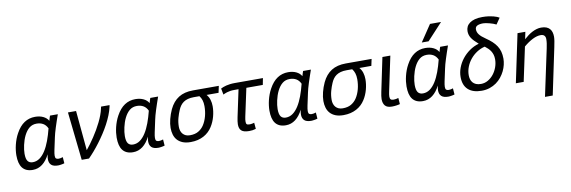

<svg xmlns="http://www.w3.org/2000/svg" viewBox="-62 -1289 5966 2005"><g transform="rotate(-10 2921.0 -286.5)"><path d="M522.9 3.9Q516.1 6.3 507.1 8.3Q498 10.3 488.8 11.7Q479.5 13.2 470.7 14.2Q461.9 15.1 456.1 15.1Q406.2 15.1 383.5 -6.1Q360.8 -27.3 360.8 -68.8Q360.8 -75.7 362.3 -89.1Q363.8 -102.5 367.2 -118.2Q335.4 -54.2 290 -19.5Q244.6 15.1 188 15.1Q149.9 15.1 122.6 3.2Q95.2 -8.8 77.6 -31.7Q60.1 -54.7 52 -88.1Q43.9 -121.6 43.9 -165Q43.9 -189 47.4 -217Q50.8 -245.1 57.9 -274.4Q64.9 -303.7 75.9 -333.3Q86.9 -362.8 102.1 -390.1Q140.1 -460 190.7 -493.4Q241.2 -526.9 305.2 -526.9Q354 -526.9 390.6 -509.5Q427.2 -492.2 445.8 -460Q449.7 -474.1 453.9 -487.8Q458 -501.5 461.9 -512.2H544.9Q532.7 -477.5 521.2 -443.8Q509.8 -410.2 500.2 -379.9Q490.7 -349.6 483.6 -324.2Q476.6 -298.8 473.1 -280.8L444.8 -148.9Q440.9 -130.4 439 -116Q437 -101.6 437 -90.8Q437 -67.9 446.5 -60.5Q456.1 -53.2 473.1 -53.2Q482.9 -53.2 495.1 -55.7Q507.3 -58.1 518.1 -62ZM201.2 -64Q241.7 -64 275.1 -88.1Q308.6 -112.3 335.9 -155.3Q363.3 -198.2 385 -256.8Q406.7 -315.4 423.8 -383.8Q406.7 -420.4 377.4 -437.3Q348.1 -454.1 309.1 -454.1Q263.2 -454.1 231.2 -428Q199.2 -401.9 175.8 -355Q164.6 -332.5 156.2 -307.4Q147.9 -282.2 142.3 -257.3Q136.7 -232.4 133.8 -209Q130.9 -185.5 130.9 -166Q130.9 -110.8 148.4 -87.4Q166 -64 201.2 -64Z M738.3 -512.2 777.3 -89.8Q797.9 -115.2 820.6 -146Q843.3 -176.8 865.7 -210.7Q888.2 -244.6 909.2 -280.8Q930.2 -316.9 948 -353.3Q965.8 -389.6 979 -424.8Q992.2 -460 999 -492.2L1003.4 -512.2H1093.3L1090.3 -495.1Q1081.1 -453.6 1063 -408.4Q1044.9 -363.3 1020.5 -317.6Q996.1 -272 966.8 -227.3Q937.5 -182.6 906.5 -141.4Q875.5 -100.1 844.5 -64.2Q813.5 -28.3 785.2 0H708L652.3 -512.2Z M1586.4 3.9Q1579.6 6.3 1570.6 8.3Q1561.5 10.3 1552.2 11.7Q1543 13.2 1534.2 14.2Q1525.4 15.1 1519.5 15.1Q1469.7 15.1 1447 -6.1Q1424.3 -27.3 1424.3 -68.8Q1424.3 -75.7 1425.8 -89.1Q1427.2 -102.5 1430.7 -118.2Q1398.9 -54.2 1353.5 -19.5Q1308.1 15.1 1251.5 15.1Q1213.4 15.1 1186 3.2Q1158.7 -8.8 1141.1 -31.7Q1123.5 -54.7 1115.5 -88.1Q1107.4 -121.6 1107.4 -165Q1107.4 -189 1110.8 -217Q1114.3 -245.1 1121.3 -274.4Q1128.4 -303.7 1139.4 -333.3Q1150.4 -362.8 1165.5 -390.1Q1203.6 -460 1254.2 -493.4Q1304.7 -526.9 1368.7 -526.9Q1417.5 -526.9 1454.1 -509.5Q1490.7 -492.2 1509.3 -460Q1513.2 -474.1 1517.3 -487.8Q1521.5 -501.5 1525.4 -512.2H1608.4Q1596.2 -477.5 1584.7 -443.8Q1573.2 -410.2 1563.7 -379.9Q1554.2 -349.6 1547.1 -324.2Q1540 -298.8 1536.6 -280.8L1508.3 -148.9Q1504.4 -130.4 1502.4 -116Q1500.5 -101.6 1500.5 -90.8Q1500.5 -67.9 1510 -60.5Q1519.5 -53.2 1536.6 -53.2Q1546.4 -53.2 1558.6 -55.7Q1570.8 -58.1 1581.5 -62ZM1264.6 -64Q1305.2 -64 1338.6 -88.1Q1372.1 -112.3 1399.4 -155.3Q1426.8 -198.2 1448.5 -256.8Q1470.2 -315.4 1487.3 -383.8Q1470.2 -420.4 1440.9 -437.3Q1411.6 -454.1 1372.6 -454.1Q1326.7 -454.1 1294.7 -428Q1262.7 -401.9 1239.3 -355Q1228 -332.5 1219.7 -307.4Q1211.4 -282.2 1205.8 -257.3Q1200.2 -232.4 1197.3 -209Q1194.3 -185.5 1194.3 -166Q1194.3 -110.8 1211.9 -87.4Q1229.5 -64 1264.6 -64Z M2252 -512.2 2236.8 -440.9H2109.9Q2131.8 -416 2141.8 -383.3Q2151.9 -350.6 2151.9 -314Q2151.9 -288.6 2148.2 -261Q2144.5 -233.4 2137.2 -206.1Q2129.9 -178.7 2118.4 -152.1Q2106.9 -125.5 2091.8 -102.1Q2074.7 -75.2 2051.8 -53.7Q2028.8 -32.2 2000 -16.8Q1971.2 -1.5 1936.8 6.8Q1902.3 15.1 1861.8 15.1Q1812 15.1 1777.3 1Q1742.7 -13.2 1720.9 -37.6Q1699.2 -62 1689.5 -95Q1679.7 -127.9 1679.7 -166Q1679.7 -208.5 1692.4 -259Q1705.1 -309.6 1727.5 -357.9Q1764.2 -435.1 1825.2 -473.6Q1886.2 -512.2 1978.5 -512.2ZM1973.6 -440.9Q1937.5 -440.9 1910.4 -433.3Q1883.3 -425.8 1863.5 -411.9Q1843.8 -397.9 1830.1 -378.7Q1816.4 -359.4 1806.6 -335.9Q1791 -299.8 1778.8 -255.9Q1766.6 -211.9 1766.6 -162.1Q1766.6 -139.6 1772.9 -120.4Q1779.3 -101.1 1792 -86.7Q1804.7 -72.3 1823.2 -64.2Q1841.8 -56.2 1866.7 -56.2Q1920.4 -56.2 1955.8 -76.9Q1991.2 -97.7 2013.7 -130.9Q2027.3 -151.4 2037.6 -175Q2047.9 -198.7 2054.7 -224.4Q2061.5 -250 2064.7 -276.6Q2067.9 -303.2 2067.9 -329.1Q2067.9 -365.7 2059.1 -393.1Q2050.3 -420.4 2033.7 -440.9Z M2706.1 -441.9H2531.7L2468.8 -148.9Q2464.8 -131.8 2463.4 -118.9Q2461.9 -106 2461.9 -96.2Q2461.9 -85.9 2463.4 -79.1Q2464.8 -72.3 2469.2 -67.9Q2473.6 -63.5 2481.2 -61.8Q2488.8 -60.1 2501 -60.1Q2505.4 -60.1 2511.7 -60.8Q2518.1 -61.5 2524.9 -62.7Q2531.7 -64 2538.1 -65.4Q2544.4 -66.9 2548.8 -68.8L2554.7 -2.9Q2536.6 2.9 2520 5.4Q2503.4 7.8 2482.9 7.8Q2453.1 7.8 2433.1 2.2Q2413.1 -3.4 2400.9 -14.6Q2388.7 -25.9 2383.3 -42.5Q2377.9 -59.1 2377.9 -81.1Q2377.9 -96.2 2380.6 -114.5Q2383.3 -132.8 2387.7 -154.8L2448.7 -441.9H2402.8Q2378.4 -441.9 2359.4 -438.7Q2340.3 -435.5 2325.7 -431.2Q2311 -426.8 2300.8 -422.1Q2290.5 -417.5 2283.7 -414.1L2271 -480Q2282.2 -485.8 2296.6 -491.5Q2311 -497.1 2329.3 -501.7Q2347.7 -506.3 2370.6 -509.3Q2393.6 -512.2 2421.9 -512.2H2719.7Z M3206.5 3.9Q3199.7 6.3 3190.7 8.3Q3181.6 10.3 3172.4 11.7Q3163.1 13.2 3154.3 14.2Q3145.5 15.1 3139.6 15.1Q3089.8 15.1 3067.1 -6.1Q3044.4 -27.3 3044.4 -68.8Q3044.4 -75.7 3045.9 -89.1Q3047.4 -102.5 3050.8 -118.2Q3019 -54.2 2973.6 -19.5Q2928.2 15.1 2871.6 15.1Q2833.5 15.1 2806.2 3.2Q2778.8 -8.8 2761.2 -31.7Q2743.7 -54.7 2735.6 -88.1Q2727.5 -121.6 2727.5 -165Q2727.5 -189 2731 -217Q2734.4 -245.1 2741.5 -274.4Q2748.5 -303.7 2759.5 -333.3Q2770.5 -362.8 2785.6 -390.1Q2823.7 -460 2874.3 -493.4Q2924.8 -526.9 2988.8 -526.9Q3037.6 -526.9 3074.2 -509.5Q3110.8 -492.2 3129.4 -460Q3133.3 -474.1 3137.5 -487.8Q3141.6 -501.5 3145.5 -512.2H3228.5Q3216.3 -477.5 3204.8 -443.8Q3193.4 -410.2 3183.8 -379.9Q3174.3 -349.6 3167.2 -324.2Q3160.2 -298.8 3156.7 -280.8L3128.4 -148.9Q3124.5 -130.4 3122.6 -116Q3120.6 -101.6 3120.6 -90.8Q3120.6 -67.9 3130.1 -60.5Q3139.6 -53.2 3156.7 -53.2Q3166.5 -53.2 3178.7 -55.7Q3190.9 -58.1 3201.7 -62ZM2884.8 -64Q2925.3 -64 2958.7 -88.1Q2992.2 -112.3 3019.5 -155.3Q3046.9 -198.2 3068.6 -256.8Q3090.3 -315.4 3107.4 -383.8Q3090.3 -420.4 3061 -437.3Q3031.7 -454.1 2992.7 -454.1Q2946.8 -454.1 2914.8 -428Q2882.8 -401.9 2859.4 -355Q2848.1 -332.5 2839.8 -307.4Q2831.5 -282.2 2825.9 -257.3Q2820.3 -232.4 2817.4 -209Q2814.5 -185.5 2814.5 -166Q2814.5 -110.8 2832 -87.4Q2849.6 -64 2884.8 -64Z M3872.1 -512.2 3856.9 -440.9H3730Q3752 -416 3762 -383.3Q3772 -350.6 3772 -314Q3772 -288.6 3768.3 -261Q3764.6 -233.4 3757.3 -206.1Q3750 -178.7 3738.5 -152.1Q3727.1 -125.5 3711.9 -102.1Q3694.8 -75.2 3671.9 -53.7Q3648.9 -32.2 3620.1 -16.8Q3591.3 -1.5 3556.9 6.8Q3522.5 15.1 3481.9 15.1Q3432.1 15.1 3397.5 1Q3362.8 -13.2 3341.1 -37.6Q3319.3 -62 3309.6 -95Q3299.8 -127.9 3299.8 -166Q3299.8 -208.5 3312.5 -259Q3325.2 -309.6 3347.7 -357.9Q3384.3 -435.1 3445.3 -473.6Q3506.3 -512.2 3598.6 -512.2ZM3593.8 -440.9Q3557.6 -440.9 3530.5 -433.3Q3503.4 -425.8 3483.6 -411.9Q3463.9 -397.9 3450.2 -378.7Q3436.5 -359.4 3426.8 -335.9Q3411.1 -299.8 3398.9 -255.9Q3386.7 -211.9 3386.7 -162.1Q3386.7 -139.6 3393.1 -120.4Q3399.4 -101.1 3412.1 -86.7Q3424.8 -72.3 3443.4 -64.2Q3461.9 -56.2 3486.8 -56.2Q3540.5 -56.2 3575.9 -76.9Q3611.3 -97.7 3633.8 -130.9Q3647.5 -151.4 3657.7 -175Q3668 -198.7 3674.8 -224.4Q3681.6 -250 3684.8 -276.6Q3688 -303.2 3688 -329.1Q3688 -365.7 3679.2 -393.1Q3670.4 -420.4 3653.8 -440.9Z M4081.1 3.9Q4074.7 5.9 4064.9 7.8Q4055.2 9.8 4043.7 11.5Q4032.2 13.2 4020 14.2Q4007.8 15.1 3996.1 15.1Q3945.3 15.1 3923.6 -10Q3901.9 -35.2 3901.9 -80.1Q3901.9 -95.7 3904.8 -114.3Q3907.7 -132.8 3912.1 -154.8L3986.8 -512.2H4070.8L3994.1 -148.9Q3990.2 -130.9 3988 -116.7Q3985.8 -102.5 3985.8 -91.8Q3985.8 -70.8 3994.9 -62Q4003.9 -53.2 4025.9 -53.2Q4037.1 -53.2 4051.3 -55.7Q4065.4 -58.1 4076.2 -62Z M4660.2 3.9Q4653.3 6.3 4644.3 8.3Q4635.3 10.3 4626 11.7Q4616.7 13.2 4607.9 14.2Q4599.1 15.1 4593.3 15.1Q4543.5 15.1 4520.8 -6.1Q4498 -27.3 4498 -68.8Q4498 -75.7 4499.5 -89.1Q4501 -102.5 4504.4 -118.2Q4472.7 -54.2 4427.2 -19.5Q4381.8 15.1 4325.2 15.1Q4287.1 15.1 4259.8 3.2Q4232.4 -8.8 4214.8 -31.7Q4197.3 -54.7 4189.2 -88.1Q4181.2 -121.6 4181.2 -165Q4181.2 -189 4184.6 -217Q4188 -245.1 4195.1 -274.4Q4202.1 -303.7 4213.1 -333.3Q4224.1 -362.8 4239.3 -390.1Q4277.3 -460 4327.9 -493.4Q4378.4 -526.9 4442.4 -526.9Q4491.2 -526.9 4527.8 -509.5Q4564.5 -492.2 4583 -460Q4586.9 -474.1 4591.1 -487.8Q4595.2 -501.5 4599.1 -512.2H4682.1Q4669.9 -477.5 4658.4 -443.8Q4647 -410.2 4637.5 -379.9Q4627.9 -349.6 4620.8 -324.2Q4613.8 -298.8 4610.4 -280.8L4582 -148.9Q4578.1 -130.4 4576.2 -116Q4574.2 -101.6 4574.2 -90.8Q4574.2 -67.9 4583.7 -60.5Q4593.3 -53.2 4610.4 -53.2Q4620.1 -53.2 4632.3 -55.7Q4644.5 -58.1 4655.3 -62ZM4338.4 -64Q4378.9 -64 4412.4 -88.1Q4445.8 -112.3 4473.1 -155.3Q4500.5 -198.2 4522.2 -256.8Q4543.9 -315.4 4561 -383.8Q4543.9 -420.4 4514.6 -437.3Q4485.4 -454.1 4446.3 -454.1Q4400.4 -454.1 4368.4 -428Q4336.4 -401.9 4313 -355Q4301.8 -332.5 4293.5 -307.4Q4285.2 -282.2 4279.5 -257.3Q4273.9 -232.4 4271 -209Q4268.1 -185.5 4268.1 -166Q4268.1 -110.8 4285.6 -87.4Q4303.2 -64 4338.4 -64ZM4490.2 -589.8H4418L4536.1 -766.1H4653.3Z M5001.5 -474.1Q4976.1 -496.1 4958.3 -514.6Q4940.4 -533.2 4929.4 -550.8Q4918.5 -568.4 4913.6 -585.9Q4908.7 -603.5 4908.7 -623Q4908.7 -647.9 4918.9 -669.7Q4929.2 -691.4 4950.9 -707.5Q4972.7 -723.6 5005.9 -732.9Q5039.1 -742.2 5085.4 -742.2Q5120.6 -742.2 5149.4 -738.3Q5178.2 -734.4 5200.7 -728.8Q5223.1 -723.1 5238.8 -716.6Q5254.4 -710 5263.7 -704.1L5219.2 -639.2Q5206.1 -646.5 5187 -653.1Q5168 -659.7 5148.4 -664.8Q5128.9 -669.9 5111.3 -672.9Q5093.8 -675.8 5083.5 -675.8Q5043.9 -675.8 5021.2 -664.6Q4998.5 -653.3 4998.5 -627Q4998.5 -611.3 5003.2 -597.9Q5007.8 -584.5 5018.1 -571Q5028.3 -557.6 5044.2 -543.9Q5060.1 -530.3 5082.5 -515.1Q5119.1 -490.2 5146.5 -465.1Q5173.8 -439.9 5192.1 -411.9Q5210.4 -383.8 5219.5 -350.6Q5228.5 -317.4 5228.5 -275.9Q5228.5 -245.6 5220.7 -212.2Q5212.9 -178.7 5197.3 -146.5Q5181.6 -114.3 5158.2 -85Q5134.8 -55.7 5103.5 -33.4Q5072.3 -11.2 5033.2 2Q4994.1 15.1 4947.3 15.1Q4854.5 15.1 4804.4 -30.8Q4754.4 -76.7 4754.4 -165Q4754.4 -213.4 4772.5 -261.7Q4790.5 -310.1 4823.2 -352.1Q4856 -394 4901.4 -426.3Q4946.8 -458.5 5001.5 -474.1ZM5057.6 -433.1Q5012.7 -422.4 4973.1 -396.7Q4933.6 -371.1 4904.3 -335.4Q4875 -299.8 4858.2 -256.6Q4841.3 -213.4 4841.3 -168Q4841.3 -146 4846.9 -126Q4852.5 -106 4865.5 -90.3Q4878.4 -74.7 4899.7 -65.4Q4920.9 -56.2 4952.6 -56.2Q4992.2 -56.2 5026.9 -76.2Q5061.5 -96.2 5086.9 -128.4Q5112.3 -160.6 5127 -201.4Q5141.6 -242.2 5141.6 -284.2Q5141.6 -312 5135 -333.5Q5128.4 -355 5117.2 -372.6Q5106 -390.1 5090.6 -404.8Q5075.2 -419.4 5057.6 -433.1Z M5586.4 192.9 5691.9 -301.8Q5697.8 -329.6 5701.2 -353Q5704.6 -376.5 5704.6 -399.9Q5704.6 -422.9 5692.1 -436.5Q5679.7 -450.2 5652.8 -450.2Q5614.3 -450.2 5567.4 -426.8Q5520.5 -403.3 5471.7 -361.8L5394.5 0H5311.5L5419.4 -512.2H5502.4L5486.8 -436Q5508.3 -455.6 5531 -472.4Q5553.7 -489.3 5576.9 -501.2Q5600.1 -513.2 5624 -520Q5647.9 -526.9 5671.9 -526.9Q5704.6 -526.9 5726.8 -518.1Q5749 -509.3 5762.7 -493.7Q5776.4 -478 5782.5 -456.5Q5788.6 -435.1 5788.6 -410.2Q5788.6 -392.1 5784.4 -364.7Q5780.3 -337.4 5772.5 -301.8L5668.5 192.9Z"/></g></svg>

Font: Lorenzo Sans
Style: Italic
Weight: 400
Italic angle: -12°
Foundry: Intel Corporation
Version: Version 1.00; ttfautohint (v1.5)